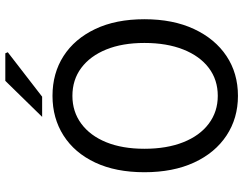

<svg xmlns="http://www.w3.org/2000/svg" viewBox="-114 -766 893 704"><g transform="rotate(-90 332.0 -414.5)"><path d="M332 12Q250 12 186.5 -30Q123 -72 87.5 -149Q52 -226 52 -331Q52 -436 87.5 -511.5Q123 -587 186.5 -627.5Q250 -668 332 -668Q415 -668 478 -627.5Q541 -587 577 -511.5Q613 -436 613 -331Q613 -226 577 -149Q541 -72 478 -30Q415 12 332 12ZM332 -62Q391 -62 434.5 -95Q478 -128 502 -188.5Q526 -249 526 -331Q526 -412 502 -471Q478 -530 434.5 -562.5Q391 -595 332 -595Q274 -595 230 -562.5Q186 -530 162 -471Q138 -412 138 -331Q138 -249 162 -188.5Q186 -128 230 -95Q274 -62 332 -62ZM255 -706 387 -841H488L492 -832L329 -706Z"/></g></svg>

Font: Source Sans 3 ExtraLight
Style: Regular
Weight: 400
Version: Version 3.052;hotconv 1.1.0;makeotfexe 2.6.0